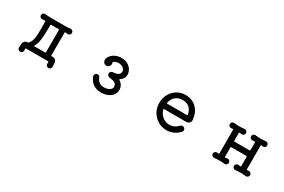

<svg xmlns="http://www.w3.org/2000/svg" viewBox="88 -1504 3824 2583"><g transform="rotate(30 2000.0 -213.0)"><path d="M757 -11 761 48Q762 66 750 79Q738 92 720 92Q701 92 689 79Q677 66 678 48L680 24V22Q680 15 672 15H328Q319 15 320 24L322 48Q324 66 311.5 79Q299 92 281 92Q262 92 250 79Q238 66 239 48L243 -11Q245 -34 262 -50.5Q279 -67 301 -67H307Q314 -67 318 -72Q341 -97 352.5 -127Q364 -157 367.5 -201Q371 -245 371 -309Q371 -335 370.5 -364.5Q370 -394 370 -428Q370 -437 363 -437Q351 -437 340 -435.5Q329 -434 318 -434Q302 -434 289.5 -445.5Q277 -457 277 -475Q277 -493 290.5 -505Q304 -517 321 -515Q339 -514 359.5 -512Q380 -510 399 -510H637Q657 -510 677 -512Q697 -514 715 -515Q733 -517 746 -505Q759 -493 759 -475Q759 -457 747.5 -445.5Q736 -434 719 -434Q710 -434 700 -435Q690 -436 679 -437H677Q670 -437 670 -429V-76Q670 -67 679 -67H699Q722 -67 739 -50.5Q756 -34 757 -11ZM586 -421Q586 -430 577 -430H463Q454 -430 454 -421Q454 -322 450 -256.5Q446 -191 436.5 -149.5Q427 -108 408 -78Q406 -74 406 -72Q406 -67 414 -67H577Q586 -67 586 -76Z M1496 24Q1352 24 1298 -109Q1295 -117 1295 -125Q1295 -137 1302.5 -148Q1310 -159 1323 -164Q1326 -166 1329.5 -166Q1333 -166 1336 -166Q1365 -166 1376 -139Q1409 -56 1496 -56Q1544 -56 1578 -77Q1612 -98 1612 -126Q1612 -165 1586 -183.5Q1560 -202 1500 -206Q1483 -208 1470.5 -220.5Q1458 -233 1458 -250Q1458 -267 1470.5 -279.5Q1483 -292 1500 -293Q1556 -297 1581 -313.5Q1606 -330 1606 -363Q1606 -395 1577.5 -417Q1549 -439 1506 -439Q1464 -439 1432 -413Q1427 -409 1430 -401Q1434 -392 1434 -381Q1434 -359 1418.5 -342Q1403 -325 1378 -325Q1345 -325 1331 -353Q1322 -367 1322 -384Q1322 -412 1342 -440Q1368 -477 1411 -497.5Q1454 -518 1506 -518Q1557 -518 1591.5 -502Q1626 -486 1647.5 -461.5Q1669 -437 1678.5 -410.5Q1688 -384 1688 -364Q1688 -326 1669 -299Q1650 -272 1627 -258Q1618 -252 1627 -247Q1653 -233 1674 -202.5Q1695 -172 1695 -126Q1695 -83 1669 -49Q1643 -15 1598 4.5Q1553 24 1496 24Z M2511 23Q2456 23 2408 2Q2360 -19 2323.5 -56Q2287 -93 2266.5 -142Q2246 -191 2246 -247Q2246 -323 2279.5 -384.5Q2313 -446 2371 -482Q2429 -518 2501 -518Q2605 -518 2672 -453Q2739 -388 2751 -275Q2754 -248 2735.5 -228Q2717 -208 2688 -208H2345Q2335 -208 2337 -198Q2353 -137 2401 -98.5Q2449 -60 2511 -60Q2585 -60 2639 -119Q2654 -136 2675 -136Q2688 -136 2699 -128Q2718 -115 2718 -93Q2718 -79 2709 -68Q2672 -25 2620 -1Q2568 23 2511 23ZM2337 -302V-300Q2337 -292 2345 -292H2652Q2662 -292 2660 -302Q2631 -439 2501 -439Q2437 -439 2394 -403Q2351 -367 2337 -302Z M3750 -58Q3767 -58 3779 -46Q3791 -34 3791 -17Q3791 1 3778 13Q3765 25 3747 24Q3719 21 3701 20Q3683 19 3666 19Q3646 19 3628 20Q3610 21 3584 24Q3566 25 3553 13Q3540 1 3540 -17Q3540 -35 3553 -47.5Q3566 -60 3584 -58Q3592 -57 3600.5 -56Q3609 -55 3618 -54H3620Q3627 -54 3627 -62V-207Q3627 -216 3618 -216H3384Q3375 -216 3375 -207V-62Q3375 -54 3382 -54Q3392 -54 3400.5 -55.5Q3409 -57 3417 -58Q3435 -60 3448 -47.5Q3461 -35 3461 -17Q3461 1 3448 13Q3435 25 3418 24Q3390 21 3371.5 20Q3353 19 3336 19Q3316 19 3298.5 20Q3281 21 3254 24Q3237 25 3223.5 13Q3210 1 3210 -17Q3210 -34 3222.5 -46Q3235 -58 3251 -58Q3256 -58 3263.5 -57Q3271 -56 3278 -55H3280Q3287 -55 3287 -64V-431Q3287 -441 3278 -439L3254 -437Q3237 -435 3223.5 -447Q3210 -459 3210 -477Q3210 -495 3223.5 -507.5Q3237 -520 3254 -518Q3283 -515 3301 -514Q3319 -513 3336 -513Q3356 -513 3373.5 -514Q3391 -515 3417 -518Q3435 -520 3448 -507.5Q3461 -495 3461 -477Q3461 -461 3450 -449Q3439 -437 3422 -437Q3414 -437 3404.5 -438Q3395 -439 3384 -440H3382Q3375 -440 3375 -432V-311Q3375 -302 3384 -302H3618Q3627 -302 3627 -311V-432Q3627 -440 3620 -440Q3609 -440 3599.5 -438.5Q3590 -437 3579 -437Q3563 -437 3551.5 -449Q3540 -461 3540 -477Q3540 -495 3553 -507.5Q3566 -520 3584 -518Q3613 -515 3631 -514Q3649 -513 3666 -513Q3686 -513 3703.5 -514Q3721 -515 3747 -518Q3765 -520 3778 -507.5Q3791 -495 3791 -477Q3791 -459 3778 -447Q3765 -435 3747 -437L3723 -439H3721Q3714 -439 3714 -431V-64Q3714 -55 3723 -55Q3731 -55 3737 -56.5Q3743 -58 3750 -58Z"/></g></svg>

Font: Kiwi Maru Medium
Style: Regular
Weight: 500
Designer: Hiroki-Chan
Version: Version 1.100